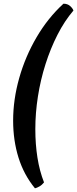

<svg xmlns="http://www.w3.org/2000/svg" viewBox="-20 -820 417 1038"><path d="M169 198Q109 125 80 32Q51 -61 51 -168Q51 -282 84 -398.5Q117 -515 178 -619Q239 -723 323 -800Q345 -800 359 -787.5Q373 -775 377 -763Q329 -707 291 -632.5Q253 -558 226 -473Q199 -388 185 -298.5Q171 -209 171 -122Q171 -40 182.5 32.5Q194 105 218 166Q207 180 193 188Q179 196 169 198Z"/></svg>

Font: Texturina 72pt 72pt ExtraBold
Style: Italic
Weight: 800
Italic angle: -11°
Designer: Guillermo Torres Carreño
Foundry: Omnibus-Type
Version: Version 1.002; ttfautohint (v1.8.3)